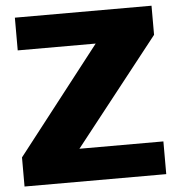

<svg xmlns="http://www.w3.org/2000/svg" viewBox="-51 -748 729 795"><g transform="rotate(-5 313.5 -350.0)"><path d="M19 -121 364 -564H40V-700H608V-579L259 -136H608V0H19Z"/></g></svg>

Font: Pathway Extreme 8pt Thin 12pt ExtraBold
Style: Regular
Weight: 800
Version: Version 1.001;gftools[0.9.26]